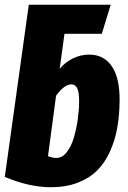

<svg xmlns="http://www.w3.org/2000/svg" viewBox="-20 -763 534 801"><path d="M352.1 -535.2Q413.1 -535.2 446.3 -486.8Q479.5 -438.5 479 -344.2Q478.5 -282.2 469.2 -230Q460 -177.7 438.7 -130.9Q417.5 -84 385.3 -51.8Q353 -19.5 304 -0.7Q254.9 18.1 191.9 18.1Q102.5 18.1 0 -24.9L100.1 -743.2H441.9L404.8 -622.1H249L229 -476.1Q252 -503.4 284.2 -519.3Q316.4 -535.2 352.1 -535.2ZM215.8 -104Q239.7 -104 258.8 -128.4Q277.8 -152.8 288.6 -190.4Q299.3 -228 304.7 -267.1Q310.1 -306.2 310.1 -340.8Q310.1 -381.3 301.5 -396.2Q293 -411.1 277.8 -411.1Q248.5 -411.1 213.9 -363.8L180.2 -111.8Q198.2 -104 215.8 -104Z"/></svg>

Font: Fira Sans Compressed ExtraBold
Style: Italic
Weight: 800
Width: 3
Italic angle: -8°
Designer: Carrois Corporate & Edenspiekermann AG
Foundry: Carrois Corporate GbR & Edenspiekermann AG
Version: Version 4.203;PS 004.203;hotconv 1.0.88;makeotf.lib2.5.64775